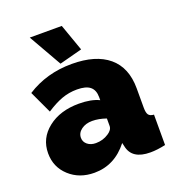

<svg xmlns="http://www.w3.org/2000/svg" viewBox="-134 -836 867 952"><g transform="rotate(-20 299.5 -360.0)"><path d="M129.9 -730H298.8L349.1 -587.9L229 -556.2ZM19 -159.2Q19 -238.3 82.8 -288.6Q146.5 -338.9 246.1 -338.9Q311 -338.9 352.1 -318.8V-335Q352.1 -372.1 330.3 -390.1Q308.6 -408.2 261.2 -408.2Q218.8 -408.2 180.7 -394.3Q142.6 -380.4 98.1 -351.1L43 -469.2Q147 -536.1 279.8 -536.1Q406.2 -536.1 474.1 -479Q542 -421.9 542 -312V-210Q542 -183.1 549.8 -172.4Q557.6 -161.6 578.1 -160.2V0Q534.2 9.8 498 9.8Q400.9 9.8 386.2 -63L381.8 -82Q310.1 9.8 203.1 9.8Q124 9.8 71.5 -38.3Q19 -86.4 19 -159.2ZM327.1 -146Q352.1 -162.1 352.1 -183.1V-222.2Q313.5 -235.8 278.8 -235.8Q244.6 -235.8 221.4 -218.8Q198.2 -201.7 198.2 -175.8Q198.2 -154.3 215.6 -140.1Q232.9 -126 259.8 -126Q297.4 -126 327.1 -146Z"/></g></svg>

Font: Rawline Black
Style: Regular
Weight: 900
Designer: Matt McInerney, Pablo Impallari, Rodrigo Fuenzalida
Foundry: Matt McInerney, Pablo Impallari, Rodrigo Fuenzalida
Version: Version 4.020;PS 004.020;hotconv 1.0.88;makeotf.lib2.5.64775